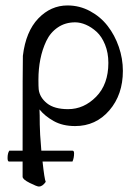

<svg xmlns="http://www.w3.org/2000/svg" viewBox="-20 -457 513 705"><path d="M7.8 123Q7.8 105.5 14.2 96.2H63Q63 -242.2 64 -252Q74.7 -341.3 120.6 -389.2Q166.5 -437 228 -437Q272 -437 310.5 -416.3Q349.1 -395.5 375.2 -361.8Q401.4 -328.1 416.3 -284.9Q431.2 -241.7 431.2 -196.8Q431.2 -109.4 381.6 -51.8Q332 5.9 255.9 5.9Q210 5.9 177.2 -12.5Q144.5 -30.8 125 -55.2Q126 -37.1 126 0Q126 27.8 131.8 96.2H246.1Q252 96.2 252 106Q252 123 246.1 136.2H136.2Q143.1 200.2 147.9 210.9Q135.7 228 123 228Q115.7 228 89.4 214.8Q63 201.7 63 191.9V136.2H13.2Q7.8 136.2 7.8 123ZM121.1 -164.1Q121.1 -138.7 122.1 -128.9Q125.5 -99.6 152.3 -77.9Q179.2 -56.2 230 -56.2Q288.1 -56.2 333 -101.8Q377.9 -147.5 377.9 -226.1Q377.9 -263.2 365.7 -293.2Q353.5 -323.2 334.7 -340.3Q315.9 -357.4 295.4 -366.2Q274.9 -375 255.9 -375Q219.7 -375 192.4 -356.4Q165 -337.9 150.1 -306.6Q135.3 -275.4 128.2 -239.7Q121.1 -204.1 121.1 -164.1Z"/></svg>

Font: Crimson
Style: Roman
Weight: 400
Version: Version 0.8